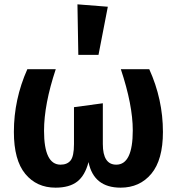

<svg xmlns="http://www.w3.org/2000/svg" viewBox="-20 -849 815 885"><path d="M337 -829 477 -818 434 -596H341ZM668 -530Q731 -391 731 -241Q731 -112 677.5 -48Q624 16 536 16Q412 16 388 -102Q372 -40 336 -12Q300 16 236 16Q149 16 96.5 -47.5Q44 -111 44 -241Q44 -391 106 -530H237Q183 -368 183 -246Q183 -90 259 -90Q290 -90 305.5 -109.5Q321 -129 321 -185V-355L454 -373V-185Q454 -90 516 -90Q592 -90 592 -248Q592 -365 537 -530Z"/></svg>

Font: Fira Sans SemiBold
Style: Regular
Weight: 600
Designer: bBox Type GmbH & Carrois Corporate GbR & Edenspiekermann AG
Foundry: bBox Type GmbH & Carrois Corporate GbR & Edenspiekermann AG
Version: Version 4.301;PS 004.301;hotconv 1.0.88;makeotf.lib2.5.64775